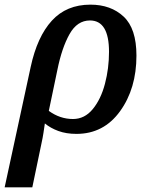

<svg xmlns="http://www.w3.org/2000/svg" viewBox="-36 -566 633 826"><path d="M-16 240H103L142 53Q148 26 151 5.5Q154 -15 157 -35Q181 -15 215 -2.5Q249 10 293 10Q410 10 480.5 -87.5Q551 -185 551 -327Q551 -443 496 -494.5Q441 -546 353 -546Q250 -546 187 -477Q124 -408 96 -278ZM278 -54Q222 -54 174 -89L211 -266Q230 -360 263 -419Q296 -478 351 -478Q433 -478 433 -343Q433 -272 415.5 -205.5Q398 -139 363 -96.5Q328 -54 278 -54Z"/></svg>

Font: Noto Serif SemiCondensed Semi
Style: Italic
Weight: 600
Width: 4
Italic angle: -12°
Designer: Monotype Design Team
Foundry: Monotype Imaging Inc.
Version: Version 1.901